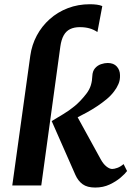

<svg xmlns="http://www.w3.org/2000/svg" viewBox="-20 -854 605 884"><path d="M36.5 0 119.5 -597.5Q126.5 -647.5 149.5 -690.5Q172.5 -733.5 209 -766Q245.5 -798.5 292.5 -816.5Q339.5 -834.5 394 -834.5Q411 -834.5 426 -832.5Q441 -830.5 451 -826L428.5 -706.5Q411.5 -718 391.8 -723.5Q372 -729 347.5 -729Q321.5 -729 303 -720Q284.5 -711 273.5 -691.5Q262.5 -672 258 -641L170 0ZM418.5 9.5Q381.5 9.5 360.5 -5.8Q339.5 -21 327 -49L218 -296.5Q245 -313 271.2 -328.5Q297.5 -344 324.2 -366Q351 -388 378 -423Q392.5 -442 398.5 -462.2Q404.5 -482.5 405 -503.5Q406 -526.5 417.5 -539.8Q429 -553 445.2 -558.5Q461.5 -564 476 -564Q503.5 -564 518 -547.5Q532.5 -531 532.5 -508Q533.5 -485.5 525.2 -466.8Q517 -448 505.5 -433.5Q491.5 -414.5 470.8 -397.2Q450 -380 427 -364.8Q404 -349.5 380.8 -336.8Q357.5 -324 337.5 -314L443.5 -121Q455.5 -99 470 -87.5Q484.5 -76 496.5 -76Q506 -76 520.5 -81.2Q535 -86.5 549 -98.5L565 -66.5Q556.5 -54.5 535.5 -36.5Q514.5 -18.5 484.8 -4.5Q455 9.5 418.5 9.5Z"/></svg>

Font: Merriweather 24pt
Style: Bold Italic
Weight: 700
Italic angle: -7.8°
Designer: Eben Sorkin
Foundry: Eben Sorkin
Version: Version 2.101